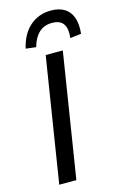

<svg xmlns="http://www.w3.org/2000/svg" viewBox="-139 -992 668 1051"><g transform="rotate(-15 195.5 -466.5)"><path d="M60 0 172 -705H269L157 0ZM133 -760 75 -767Q94 -848 143.5 -890.5Q193 -933 262 -933Q309 -933 339.5 -913.5Q370 -894 382.5 -856.5Q395 -819 389 -767L326 -760Q333 -810 315 -838Q297 -866 250 -866Q205 -866 176 -838.5Q147 -811 133 -760Z"/></g></svg>

Font: Nunito Sans 7pt SemiCondensed Medium
Style: Italic
Weight: 500
Width: 4
Italic angle: -9°
Designer: Vernon Adams
Foundry: Vernon Adams
Version: Version 3.101;gftools[0.9.27]